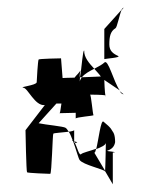

<svg xmlns="http://www.w3.org/2000/svg" viewBox="-20 -610 377 497"><path d="M40 -383C52 -383 70 -335 96 -338L46 -273C46 -269 48 -166 50 -164C52 -162 106 -160 110 -160C114 -160 116 -262 118 -264C120 -266 143 -267 158 -269C155 -273 153 -277 150 -279C145 -283 98 -287 80 -291L126 -342H139C137 -330 136 -317 134 -317C134 -317 175 -318 176 -318V-303C176 -307 224 -310 222 -312C220 -314 216 -365 213 -365C214 -365 247 -365 253 -363C251 -369 250 -403 250 -403L290 -376C274 -398 260 -459 250 -448C246 -444 236 -438 224 -432C230 -425 237 -418 241 -412C228 -411 209 -411 192 -410C189 -406 186 -401 186 -396C186 -396 187 -403 187 -410C185 -415 188 -424 188 -428C186 -422 177 -415 173 -409C157 -409 144 -408 142 -408L138 -459C134 -459 82 -458 80 -456C78 -454 75 -401 75 -397C74 -389 29 -385 40 -383ZM158 -269C162 -263 165 -255 168 -247C165 -247 166 -246 169 -245C177 -223 183 -200 186 -196C195 -183 250 -172 252 -166V-168L224 -215C226 -214 227 -218 229 -225C213 -219 194 -215 190 -211C185 -206 180 -228 174 -240H172V-244V-273C172 -272 166 -270 158 -269ZM172 -244C173 -243 173 -241 174 -240C185 -241 178 -243 172 -244ZM187 -410H192C199 -419 212 -426 224 -432C211 -446 197 -462 198 -479C194 -481 192 -437 187 -410ZM188 -432C188 -432 188 -431 188 -428C188 -429 188 -431 188 -431ZM229 -224C242 -229 253 -234 254 -240C254 -240 253 -178 252 -167L272 -133V-215C291 -217 252 -218 258 -220C270 -224 276 -231 278 -242C278 -251 277 -260 274 -266L267 -277C264 -281 258 -287 248 -295C241 -302 235 -247 229 -224ZM250 -457ZM250 -457C252 -458 294 -461 286 -465C273 -471 263 -478 263 -495C263 -516 266 -529 279 -537C283 -539 289 -571 295 -585L250 -535ZM253 -362C254 -362 254 -361 254 -361C254 -361 253 -361 253 -361ZM290 -374C293 -369 296 -366 300 -366C300 -366 290 -374 290 -374ZM295 -584C295 -584 300 -590 300 -590C298 -590 297 -588 295 -586Z"/></svg>

Font: FailCity
Style: Regular
Weight: 400
Version: Version 1